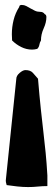

<svg xmlns="http://www.w3.org/2000/svg" viewBox="-20 -594 214 778"><path d="M46 -274Q46 -287 59.5 -298.5Q73 -310 83 -310Q103 -310 113 -299Q123 -288 134 -275Q140 -203 145.5 -151.5Q151 -100 156 -57.5Q161 -15 165 25.5Q169 66 172 117V160Q152 160 133 162Q114 164 94 164Q73 164 50 161.5Q27 159 7 156Q5 150 4 144Q3 138 4 132ZM131 -396Q120 -393 110 -393Q87 -393 66 -403.5Q45 -414 29 -430L28 -455Q28 -484 35 -512.5Q42 -541 58 -566Q58 -574 68 -574Q78 -574 86.5 -569.5Q95 -565 103.5 -560Q112 -555 121.5 -550.5Q131 -546 143 -546Q155 -546 161 -537Q168 -534 168 -525Q168 -503 157 -479Q146 -455 146 -430Q141 -422 139.5 -412.5Q138 -403 131 -396Z"/></svg>

Font: CAT Schmalfette Thannhaeuser
Style: Regular
Weight: 700
Designer: Peter Wiegel nach Herbert Thanhaeuser 1939/40
Foundry: CAT-Fonts, Peter Wiegel
Version: Version 1.000